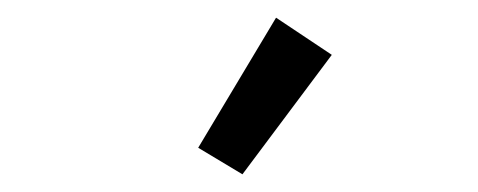

<svg xmlns="http://www.w3.org/2000/svg" viewBox="-20 -719 540 217"><path d="M292 -699 355 -657 254 -522 204 -552Z"/></svg>

Font: InconsolataGo
Style: Regular
Weight: 400
Designer: Raph Levien, Kirill Tkachev
Foundry: Cyreal
Version: Version 1.013